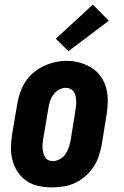

<svg xmlns="http://www.w3.org/2000/svg" viewBox="-20 -805 540 833"><path d="M206 8Q177 8 148 2Q119 -4 96 -19.5Q73 -35 57.5 -58Q42 -81 34.5 -108.5Q27 -136 27.5 -165.5Q28 -195 33 -225L55 -355Q59 -380 67.5 -404Q76 -428 90.5 -450.5Q105 -473 126 -490.5Q147 -508 171 -519Q195 -530 220 -535.5Q245 -541 270 -541Q300 -541 327.5 -533Q355 -525 378.5 -510Q402 -495 418 -472Q434 -449 441 -421.5Q448 -394 447.5 -364.5Q447 -335 442 -305L421 -175Q416 -151 408 -126.5Q400 -102 385 -80Q370 -58 349.5 -40Q329 -22 305 -11Q281 0 256 4Q231 8 206 8ZM209 -106Q224 -106 239 -114Q254 -122 263.5 -135.5Q273 -149 278 -164Q283 -179 286 -194L307 -324Q309 -335 310 -346Q311 -357 310.5 -367.5Q310 -378 308 -388Q306 -398 300.5 -406.5Q295 -415 285.5 -419.5Q276 -424 265 -424Q250 -424 235.5 -415.5Q221 -407 211.5 -394Q202 -381 197 -366Q192 -351 190 -336L168 -206Q166 -195 165 -184.5Q164 -174 164.5 -163.5Q165 -153 167.5 -143Q170 -133 175 -124Q180 -115 189 -110.5Q198 -106 209 -106ZM277 -583 222 -637 383 -785 452 -715Z"/></svg>

Font: Iosevka Curly Slab HvObl
Style: Regular
Weight: 900
Italic angle: -9°
Monospace: yes
Designer: Belleve Invis
Foundry: Belleve Invis
Version: Version 11.1.0; ttfautohint (v1.8.3)